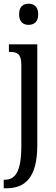

<svg xmlns="http://www.w3.org/2000/svg" viewBox="-23 -775 300 1035"><path d="M131 -641C159 -641 183 -656 183 -698C183 -740 159 -755 131 -755C103 -755 80 -740 80 -698C80 -656 103 -641 131 -641ZM-3 240H10C109 240 178 187 178 8V-536H25V-495H32C67 -495 92 -486 92 -427V10C92 152 59 194 2 194H-3Z"/></svg>

Font: Noto Serif Lao ExtCond
Style: Regular
Weight: 400
Width: 2
Designer: Monotype Design Team
Foundry: Monotype Imaging Inc.
Version: Version 2.004